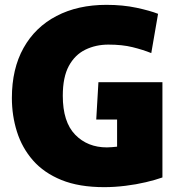

<svg xmlns="http://www.w3.org/2000/svg" viewBox="-20 -760 738 792"><path d="M410 12Q306 12 233.5 -17.5Q161 -47 116 -98.5Q71 -150 50 -216.5Q29 -283 29 -356Q29 -476 77 -562Q125 -648 213 -694Q301 -740 419 -740Q487 -740 543 -728Q599 -716 632 -703L604 -541Q569 -555 526.5 -565.5Q484 -576 427 -576Q375 -576 332 -555Q289 -534 264 -488Q239 -442 239 -365Q239 -257 290 -204.5Q341 -152 421 -152Q430 -152 442 -153Q454 -154 463 -155V-267H377L386 -421H650V-28Q622 -18 582 -8.5Q542 1 497 6.5Q452 12 410 12Z"/></svg>

Font: Murecho Black
Style: Regular
Weight: 900
Designer: Neil Summerour
Foundry: Positype
Version: Version 1.010; ttfautohint (v1.8.3)